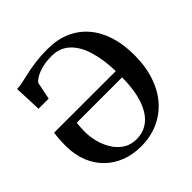

<svg xmlns="http://www.w3.org/2000/svg" viewBox="-197 -912 1083 1083"><g transform="rotate(-45 344.5 -371.0)"><path d="M323.5 11Q258.5 11 204.2 -9.8Q150 -30.5 110 -69.5Q70 -108.5 47.5 -163.8Q25 -219 24 -288.5Q24 -318.5 25.8 -346Q27.5 -373.5 31 -391.5L522.5 -391Q520 -488 497.8 -559Q475.5 -630 432.8 -668.8Q390 -707.5 326.5 -707.5Q285 -707.5 252.5 -699.5Q220 -691.5 198.2 -679Q176.5 -666.5 166 -653L145 -549H64L57.5 -713Q81.5 -714 108 -720Q134.5 -726 167.2 -733.2Q200 -740.5 242 -746Q284 -751.5 339 -751.5Q414 -751.5 473.8 -725.8Q533.5 -700 575.2 -651.8Q617 -603.5 639 -535.2Q661 -467 661 -381.5Q661 -290 636.2 -217.2Q611.5 -144.5 566.5 -93.8Q521.5 -43 459.8 -16Q398 11 323.5 11ZM334 -36Q378.5 -36 413.2 -56Q448 -76 472.2 -115Q496.5 -154 509.2 -210.8Q522 -267.5 522.5 -341H161Q159 -327.5 157.8 -310.2Q156.5 -293 156.5 -271.5Q156.5 -232.5 167.2 -191.2Q178 -150 199.8 -114.8Q221.5 -79.5 254.8 -57.8Q288 -36 334 -36Z"/></g></svg>

Font: Merriweather 72pt SemiBold
Style: Regular
Weight: 600
Version: Version 2.100